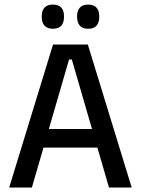

<svg xmlns="http://www.w3.org/2000/svg" viewBox="-20 -838 630 858"><path d="M21 0 217 -639H372.5L568.5 0H467L301 -572H288.5L122.5 0ZM149 -178.5V-261.5H439.5V-178.5ZM216 -709.5Q191.5 -709.5 179 -723.2Q166.5 -737 166.5 -762V-765.5Q166.5 -790.5 179 -804Q191.5 -817.5 216 -817.5Q241.5 -817.5 253.8 -804Q266 -790.5 266 -765.5V-762Q266 -737 253.8 -723.2Q241.5 -709.5 216 -709.5ZM374 -709.5Q349 -709.5 336.8 -723.2Q324.5 -737 324.5 -762V-765.5Q324.5 -790.5 336.8 -804Q349 -817.5 374 -817.5Q399 -817.5 411.2 -804Q423.5 -790.5 423.5 -765.5V-762Q423.5 -737 411.2 -723.2Q399 -709.5 374 -709.5Z"/></svg>

Font: Anek Bangla Medium
Style: Regular
Weight: 500
Designer: Sulekha Rajkumar (Bangla), Yesha Goshar (Latin)
Foundry: Ek Type
Version: Version 1.003